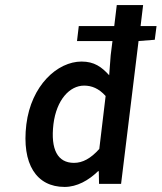

<svg xmlns="http://www.w3.org/2000/svg" viewBox="-20 -726 638 758"><path d="M372 -138C338 -100 306 -83 272 -83C208 -83 179 -135 191 -236C203 -332 255 -388 312 -388C342 -388 370 -377 397 -347ZM598 -623H535L545 -706H441L431 -623H291L284 -564H424L417 -508L411 -429C381 -462 352 -483 302 -483C206 -483 103 -388 84 -235C65 -78 124 12 235 12C284 12 330 -14 367 -50H370L371 0H458L527 -564L591 -569Z"/></svg>

Font: Falling Sky
Style: CondObl
Weight: 400
Designer: Paul D. Hunt
Foundry: Adobe Systems Incorporated
Version: Version 1.02